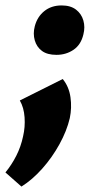

<svg xmlns="http://www.w3.org/2000/svg" viewBox="-53 -448 369 707"><path d="M26 239 -33 187Q-10 159 7 125.5Q24 92 32 54Q40 20 37.5 -16Q35 -52 20 -78L178 -157Q201 -129 206.5 -90Q212 -51 204 -13Q193 34 166 83Q139 132 102.5 173Q66 214 26 239ZM155 -246Q121 -246 101.5 -260.5Q82 -275 75 -299.5Q68 -324 75 -351Q84 -386 110 -407Q136 -428 174 -428Q207 -428 227 -412.5Q247 -397 254 -372.5Q261 -348 254 -321Q245 -283 217.5 -264.5Q190 -246 155 -246Z"/></svg>

Font: Ysabeau Office Black
Style: Italic
Weight: 900
Italic angle: -12°
Designer: Christian Thalmann (Catharsis Fonts)
Version: Version 2.001;gftools[0.9.30]; featfreeze: tnum,lnum,ss02